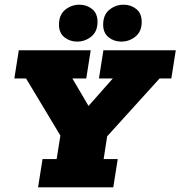

<svg xmlns="http://www.w3.org/2000/svg" viewBox="-20 -797 768 817"><path d="M142 0 161 -120H221L237 -220L91 -463H41L60 -583H366L347 -463H288L378 -310L322 -307L460 -463H401L420 -583H728L709 -463H659L436 -217L421 -120H481L462 0ZM308 -620Q277 -620 254 -638.5Q231 -657 231 -692Q231 -734 257.5 -755.5Q284 -777 318 -777Q349 -777 372 -758.5Q395 -740 395 -704Q395 -663 368.5 -641.5Q342 -620 308 -620ZM496 -620Q465 -620 442 -638.5Q419 -657 419 -692Q419 -734 445.5 -755.5Q472 -777 506 -777Q537 -777 560 -758.5Q583 -740 583 -704Q583 -663 556.5 -641.5Q530 -620 496 -620Z"/></svg>

Font: Rokkitt SemiBold Black
Style: Italic
Weight: 900
Italic angle: -9°
Version: Version 3.103